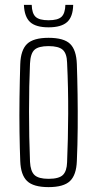

<svg xmlns="http://www.w3.org/2000/svg" viewBox="-20 -761 398 787"><path d="M179 6Q117 6 91 -19Q65 -44 63 -101Q61 -151 60 -219Q59 -287 60 -360.5Q61 -434 63 -498Q65 -556 91 -581Q117 -606 179 -606Q242 -606 267.5 -581Q293 -556 295 -498Q297 -441 298 -374Q299 -307 298.5 -237Q298 -167 295 -101Q293 -44 267 -19Q241 6 179 6ZM179 -28Q222 -28 238 -44Q254 -60 255 -96Q259 -188 259.5 -294.5Q260 -401 255 -504Q254 -542 237 -557Q220 -572 179 -572Q138 -572 121.5 -557Q105 -542 103 -501Q99 -411 99 -305Q99 -199 103 -98Q105 -59 121.5 -43.5Q138 -28 179 -28ZM78 -741H110Q111 -706 126 -692Q141 -678 179 -678Q217 -678 232 -692Q247 -706 248 -741H280Q279 -692 255 -670.5Q231 -649 179 -649Q127 -649 103.5 -670.5Q80 -692 78 -741Z"/></svg>

Font: Big Shoulders Text Thin
Style: Regular
Weight: 100
Designer: Patric King
Foundry: XO Type Co
Version: Version 1.000; ttfautohint (v1.8.2)